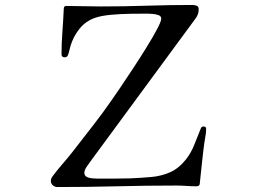

<svg xmlns="http://www.w3.org/2000/svg" viewBox="-20 -755 1040 774"><path d="M811 -236Q811 -220 808 -205Q805 -190 803 -174Q802 -167 799 -142Q796 -117 793 -87.5Q790 -58 787.5 -35.5Q785 -13 785 -12Q782 -4 773 -4Q752 -4 731.5 -5.5Q711 -7 690 -7Q570 -7 450.5 -4Q331 -1 211 -1Q201 -1 193 -8Q185 -15 185 -25Q185 -32 187.5 -37Q190 -42 194 -47Q212 -71 232 -94Q252 -117 271 -141Q312 -194 353 -246.5Q394 -299 432 -354Q442 -368 465 -402Q488 -436 516 -478.5Q544 -521 570 -563Q596 -605 613 -637Q630 -669 630 -680Q630 -690 619 -694Q608 -698 595 -699Q582 -700 575 -700Q549 -700 508.5 -699.5Q468 -699 429 -695.5Q390 -692 366 -684Q326 -671 300.5 -639Q275 -607 264 -569Q261 -559 259 -549.5Q257 -540 253 -531Q250 -524 241 -524Q228 -524 228 -536Q228 -580 231.5 -626.5Q235 -673 237 -718Q237 -724 239 -727.5Q241 -731 248 -731Q283 -731 318 -730Q353 -729 387 -729Q479 -729 571 -732Q663 -735 755 -735Q765 -735 773 -732Q781 -729 781 -717Q781 -697 768 -680L351 -113Q344 -103 332 -86.5Q320 -70 320 -59Q320 -47 329.5 -42Q339 -37 352 -36Q365 -35 373 -35Q406 -35 439.5 -35Q473 -35 506 -36Q550 -38 590 -41.5Q630 -45 665.5 -60.5Q701 -76 731 -114Q751 -140 764 -173.5Q777 -207 789 -236Q790 -238 790.5 -239.5Q791 -241 792 -242Q795 -245 800 -245Q811 -245 811 -236Z"/></svg>

Font: Kaisei Tokumin
Style: Regular
Weight: 400
Designer: Font-Kai, 金井和夫
Foundry: KAZUO KANAI
Version: Version 5.003